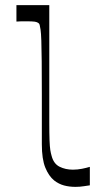

<svg xmlns="http://www.w3.org/2000/svg" viewBox="-20 -720 415 748"><path d="M330 2Q322 3 306.5 5.5Q291 8 274 8Q250 8 229.5 2.5Q209 -3 191 -17Q170 -34 156.5 -67Q143 -100 143 -158Q143 -272 143 -351Q143 -430 142.5 -481Q142 -532 141 -561.5Q140 -591 138 -604.5Q136 -618 134.5 -623Q133 -628 130 -630Q125 -634 116 -635.5Q107 -637 81 -637Q73 -637 64.5 -637Q56 -637 44 -636V-700H172Q172 -663 172 -628Q172 -593 172 -561Q172 -529 172 -498Q172 -467 172 -436Q172 -405 172 -374Q172 -294 172 -246Q172 -198 173 -173Q174 -148 176 -135.5Q178 -123 181 -113Q189 -82 212 -70.5Q235 -59 264 -59Q282 -59 299.5 -62.5Q317 -66 330 -70Z"/></svg>

Font: Ojuju
Style: Regular
Weight: 400
Designer: Chisaokwu Joboson, Mirko Velimirovic
Foundry: Udi Foundry
Version: Version 1.000